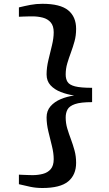

<svg xmlns="http://www.w3.org/2000/svg" viewBox="-20 -826 557 985"><path d="M197.5 138.5Q165 138.5 136.2 132.5Q107.5 126.5 77 119V70Q84 70.5 97.8 71Q111.5 71.5 125.8 72Q140 72.5 147 72.5Q175 72.5 200 66Q225 59.5 240.2 41.8Q255.5 24 255.5 -9.5Q255.5 -40 246.5 -76.5Q237.5 -113 228.2 -151.2Q219 -189.5 219 -224Q219 -257.5 239.2 -280.8Q259.5 -304 291.8 -317.5Q324 -331 360.5 -336Q324 -341.5 291.8 -354Q259.5 -366.5 239.2 -388.5Q219 -410.5 219 -444Q219 -479 228.2 -517.5Q237.5 -556 246.5 -593Q255.5 -630 255.5 -660.5Q255.5 -693.5 240 -711.2Q224.5 -729 199.5 -735.5Q174.5 -742 147 -742Q140.5 -742 126.2 -741.8Q112 -741.5 98 -741Q84 -740.5 77 -740V-788Q107.5 -795.5 136.2 -801Q165 -806.5 197.5 -806.5Q289 -806.5 329.8 -773.2Q370.5 -740 370.5 -678Q370.5 -643 362.2 -613.5Q354 -584 343.8 -556.5Q333.5 -529 325.2 -501.2Q317 -473.5 317 -444Q317 -421 326.5 -405.8Q336 -390.5 364.8 -383Q393.5 -375.5 452.5 -375.5V-302Q393.5 -302 364.8 -292Q336 -282 326.5 -264.5Q317 -247 317 -223.5Q317 -194 325.2 -166.5Q333.5 -139 343.8 -111.8Q354 -84.5 362.2 -54.8Q370.5 -25 370.5 9.5Q370.5 71 329.8 104.8Q289 138.5 197.5 138.5Z"/></svg>

Font: Merriweather 24pt SemiBold
Style: Regular
Weight: 600
Designer: Eben Sorkin
Foundry: Eben Sorkin
Version: Version 2.100